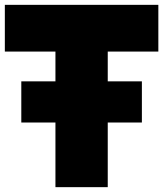

<svg xmlns="http://www.w3.org/2000/svg" viewBox="-30 -743 674 793"><path d="M-10 -723H624V-530H415V-407H556V-237H415V30H199V-237H58V-407H199V-530H-10Z"/></svg>

Font: Repo
Style: ExtraBlack
Weight: 1000
Designer: Stefan Peev
Foundry: Context Ltd
Version: Version 001.000